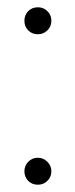

<svg xmlns="http://www.w3.org/2000/svg" viewBox="-20 -520 207 527"><path d="M84 -13Q68 -13 57.5 -23.5Q47 -34 47 -50Q47 -65 57.5 -76Q68 -87 84 -87Q99 -87 110 -76Q121 -65 121 -50Q121 -34 110 -23.5Q99 -13 84 -13ZM84 -500Q99 -500 110 -489.5Q121 -479 121 -463Q121 -447 110 -436.5Q99 -426 84 -426Q68 -426 57.5 -436.5Q47 -447 47 -463Q47 -479 57.5 -489.5Q68 -500 84 -500Z"/></svg>

Font: Nacelle UltraLight
Style: Regular
Weight: 200
Designer: Sora Sagano
Foundry: Sora Sagano
Version: Version 1.000;FEAKit 1.0